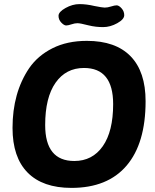

<svg xmlns="http://www.w3.org/2000/svg" viewBox="-20 -907 755 935"><path d="M41 -284Q41 -455 122 -575Q164 -636 235.5 -672Q307 -708 403 -708Q543 -708 616 -633Q689 -558 689 -414Q689 -209 596.5 -100.5Q504 8 328 8Q188 8 114.5 -66.5Q41 -141 41 -284ZM342 -123Q430 -123 480.5 -195Q531 -267 531 -400Q531 -576 389 -576Q301 -576 250.5 -504Q200 -432 200 -298Q200 -123 342 -123ZM357 -794Q344 -794 328 -788.5Q312 -783 302 -783Q292 -783 278.5 -797Q265 -811 265 -830Q265 -849 299 -868Q333 -887 367 -887Q401 -887 439 -878Q479 -870 490 -870Q504 -870 521 -875.5Q538 -881 548 -881Q559 -881 572 -866.5Q585 -852 585 -833Q585 -813 551 -794Q517 -775 482 -775Q465 -775 447 -777Q429 -779 409 -784Q390 -789 377 -791.5Q364 -794 357 -794Z"/></svg>

Font: AsCom
Style: Bold Italic
Weight: 700
Italic angle: -48°
Designer: AsCom
Foundry: AsCom
Version: Version 1.001